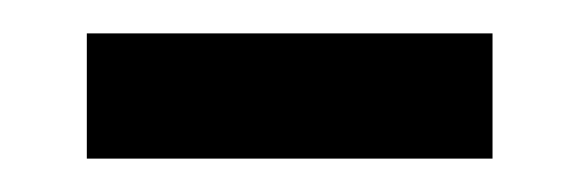

<svg xmlns="http://www.w3.org/2000/svg" viewBox="-20 -345 347 115"><path d="M275 -325V-250H32V-325Z"/></svg>

Font: Nacelle
Style: Regular
Weight: 400
Designer: Sora Sagano
Foundry: Sora Sagano
Version: Version 1.000;FEAKit 1.0